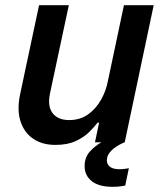

<svg xmlns="http://www.w3.org/2000/svg" viewBox="-20 -550 626 742"><path d="M194 10Q143 10 108 -14Q73 -38 59 -82Q45 -126 58 -187L131 -530H246L173 -188Q163 -139 183.5 -112.5Q204 -86 247 -86Q290 -86 320.5 -108Q351 -130 370.5 -164.5Q390 -199 397 -237L459 -530H574L462 0H461Q461 0 451 4.5Q441 9 427.5 18Q414 27 403.5 40Q393 53 393 70Q393 85 405 94.5Q417 104 442 104Q455 104 466.5 102Q478 100 478 100L464 167Q464 167 450.5 169.5Q437 172 415 172Q362 172 334.5 150Q307 128 307 92Q307 58 327.5 35.5Q348 13 372 0H347L363 -76H357Q346 -61 325.5 -40.5Q305 -20 273 -5Q241 10 194 10Z"/></svg>

Font: Be Vietnam Pro Medium
Style: Italic
Weight: 500
Italic angle: -12°
Designer: Lam Bao, Tony Le, Vietanh Nguyen
Foundry: Yellow Type Foundry
Version: Version 1.002; ttfautohint (v1.8.3)